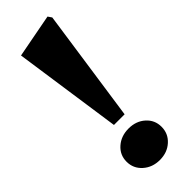

<svg xmlns="http://www.w3.org/2000/svg" viewBox="-242 -728 764 764"><g transform="rotate(-45 140.0 -346.0)"><path d="M109 -214 43 -671 227 -706 238 -690 169 -214ZM140 14Q98 14 69.5 -11.5Q41 -37 41 -75Q41 -113 69.5 -138Q98 -163 140 -163Q182 -163 210 -138Q238 -113 238 -75Q238 -37 210 -11.5Q182 14 140 14Z"/></g></svg>

Font: Platypi Light SemiBold
Style: Regular
Weight: 600
Version: Version 1.200